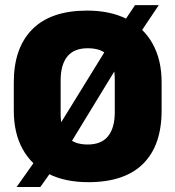

<svg xmlns="http://www.w3.org/2000/svg" viewBox="-20 -696 687 752"><path d="M326 17.5Q234 17.5 168.8 -15.8Q103.5 -49 68.8 -111.8Q34 -174.5 34 -263.5V-373.5Q34 -508.5 106.8 -581.5Q179.5 -654.5 321 -654.5Q413 -654.5 478.2 -620.8Q543.5 -587 578.2 -524Q613 -461 613 -373.5V-263.5Q613 -126.5 540.5 -54.5Q468 17.5 326 17.5ZM45 36.5 148.5 -110 186 -162.5 418.5 -539.5 450.5 -589 509 -676H602L504 -530L467 -480.5L233 -97L205.5 -59L138 36.5ZM323.5 -130Q377 -130 403.2 -162.5Q429.5 -195 429.5 -256V-386Q429.5 -443.5 405.2 -475.2Q381 -507 323.5 -507Q269.5 -507 243.5 -474.5Q217.5 -442 217.5 -381V-251Q217.5 -190 243.5 -160Q269.5 -130 323.5 -130Z"/></svg>

Font: Anek Gurmukhi ExtraBold
Style: Regular
Weight: 800
Designer: Sarang Kulkarni (Gurmukhi), Yesha Goshar (Latin)
Foundry: Ek Type
Version: Version 1.003